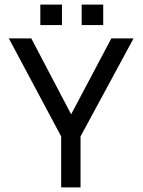

<svg xmlns="http://www.w3.org/2000/svg" viewBox="-20 -818 622 838"><path d="M336.5 -798H430.5V-708.5H336.5ZM156 -798H250.5V-708.5H156ZM247 -222.5 18.5 -650.5H116.5L290.5 -319L466 -650.5H563L331.5 -222.5V0H247Z"/></svg>

Font: Overused Grotesk
Style: Regular
Weight: 450
Version: Version 0.004